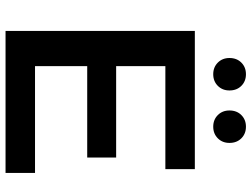

<svg xmlns="http://www.w3.org/2000/svg" viewBox="-130 -800 929 710"><g transform="rotate(90 335.0 -444.5)"><path d="M619 -109V0H94V-700H605V-591H224V-409H562V-302H224V-109ZM194 -828Q194 -855 211 -872Q228 -889 254 -889Q280 -889 297 -872Q314 -855 314 -828Q314 -802 297 -785Q280 -768 254 -768Q228 -768 211 -785Q194 -802 194 -828ZM388 -828Q388 -855 405 -872Q422 -889 448 -889Q474 -889 491 -872Q508 -855 508 -828Q508 -802 491 -785Q474 -768 448 -768Q422 -768 405 -785Q388 -802 388 -828Z"/></g></svg>

Font: CMG Sans SemiBold
Style: Regular
Weight: 600
Designer: Julieta Ulanovsky
Foundry: Julieta Ulanovsky
Version: Version 7.200